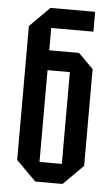

<svg xmlns="http://www.w3.org/2000/svg" viewBox="-52 -735 448 771"><g transform="rotate(5 172.5 -350.0)"><path d="M130 -80H220V-450H130ZM120 0 40 -80V-620L120 -700H300V-620H130V-530H250L310 -470V-80L230 0Z"/></g></svg>

Font: Tektur Condensed
Style: Regular
Weight: 400
Width: 3
Designer: Adam Jagosz
Foundry: Adam Jagosz
Version: Version 1.005;gftools[0.9.30]